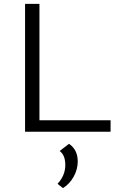

<svg xmlns="http://www.w3.org/2000/svg" viewBox="-20 -678 613 988"><path d="M183 -59H549V0H109V-658H183ZM335 62Q380 92 380 153Q380 193 359.5 230.5Q339 268 304 290L276 268Q316 225 316 171Q316 120 287 99Z"/></svg>

Font: EauTestSC
Style: Regular
Weight: 400
Designer: Christian Thalmann (Catharsis Fonts)
Version: Version 0.001;PS 000.001;hotconv 1.0.88;makeotf.lib2.5.64775